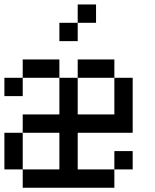

<svg xmlns="http://www.w3.org/2000/svg" viewBox="-20 -937 707 873"><path d="M0 -166.7V-333.3H83.3V-166.7ZM0 -500V-583.3H83.3V-500ZM333.3 -166.7H500V-83.3H83.3V-166.7H250V-333.3H83.3V-416.7H250V-583.3H333.3V-416.7H500V-583.3H583.3V-333.3H333.3ZM333.3 -583.3V-666.7H500V-583.3ZM333.3 -833.3V-750H250V-833.3ZM333.3 -916.7H416.7V-833.3H333.3ZM500 -166.7V-250H583.3V-166.7ZM83.3 -583.3V-666.7H250V-583.3Z"/></svg>

Font: Galmuri11 Condensed
Style: Regular
Weight: 400
Width: 3
Designer: Lee Minseo (quiple)
Version: Version 2.399;hotconv 1.1.1;makeotfexe 2.6.0 DEVELOPMENT